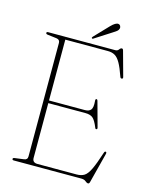

<svg xmlns="http://www.w3.org/2000/svg" viewBox="-126 -917 785 1012"><g transform="rotate(15 266.5 -411.0)"><path d="M37 -694Q37 -700 45.5 -700H412Q424 -700 430.2 -709Q436.5 -718 443.5 -718Q449.5 -718 452 -708L488.5 -575Q491.5 -565 483.5 -564Q476.5 -563 473.5 -572.5Q458 -617.5 444 -642.2Q430 -667 414 -676.2Q398 -685.5 375.5 -685.5H143V-353.5H338Q361 -353.5 371 -365.8Q381 -378 378 -412.5Q376.5 -423.5 382 -425Q388 -426.5 390.5 -416L427 -282.5Q429.5 -273 423.5 -272Q417.5 -270.5 415 -279.5Q400.5 -315 386.5 -327Q372.5 -339 345.5 -339H143V-40Q143 -14.5 171 -14.5H384.5Q409 -14.5 425.5 -24.5Q442 -34.5 457.2 -66Q472.5 -97.5 493.5 -162.5Q496.5 -171 501.5 -170Q508 -169 505.5 -158.5L463.5 5Q461 15.5 455 15.5Q447.5 15.5 439 7.8Q430.5 0 413.5 0H45.5Q37 0 37 -6.5Q37 -12.5 47 -13.5L96 -20Q115 -22 115 -40.5V-660Q115 -678 96 -680.5L47 -686.5Q37 -687.5 37 -694ZM352.5 -815Q377.5 -840.5 392.5 -838Q400 -836.5 403.5 -829.8Q407 -823 405.5 -816.5Q403 -807 395.5 -801.2Q388 -795.5 377 -788.5L283.5 -728.5Q279 -725.5 276.5 -729Q273.5 -732 278.5 -737.5Z"/></g></svg>

Font: Fraunces 144pt S050 Thin
Style: Regular
Weight: 100
Version: Version 1.000; ttfautohint (v1.8.3)